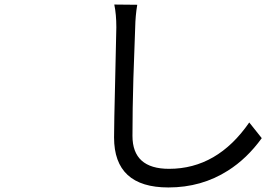

<svg xmlns="http://www.w3.org/2000/svg" viewBox="-20 -783 1172 845"><path d="M483 -763 584 -762Q576 -714 575 -663Q575 -658 567 -438Q563 -303 563 -185Q563 -40 724 -40Q936 -40 1077 -244L1132 -175Q1067 -85 983 -32Q867 42 721 42Q482 42 482 -178Q482 -235 487 -437Q492 -637 492 -663Q492 -720 483 -763Z"/></svg>

Font: Source Han Sans Regular
Style: Regular
Weight: 400
Designer: Ryoko NISHIZUKA  (kana & ideographs); Paul D. Hunt (Latin, Greek & Cyrillic); Wenlong ZHANG  (bopomofo); Sandoll Communi
Foundry: Adobe Systems Incorporated
Version: Version 1.00 January 18, 2024, initial release